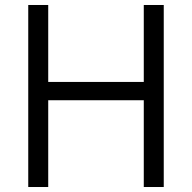

<svg xmlns="http://www.w3.org/2000/svg" viewBox="-20 -750 770 770"><path d="M556.6 0V-730H636.7V0ZM93.3 0V-730H173.4V0ZM133.3 -348V-421.4H596.7V-348Z"/></svg>

Font: M PLUS 2 Thin
Style: Regular
Weight: 100
Designer: Coji Morishita
Foundry: UNDERFOREST DESIGN
Version: Version 1.001